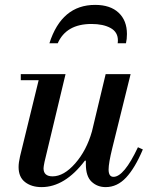

<svg xmlns="http://www.w3.org/2000/svg" viewBox="-20 -753 611 785"><path d="M356 -216 412 -450H514L439 -147Q424 -86 424 -60Q424 -30 444 -30Q487 -30 544 -151L564 -142Q532 -66 495.5 -27Q459 12 412 12Q378 12 354.5 -10Q331 -32 331 -82V-96H327Q245 12 150 12Q109 12 82.5 -8.5Q56 -29 56 -70Q56 -88 62 -114L138 -425H65V-450H248L162 -91Q158 -71 158 -65Q158 -32 195 -32Q241 -32 287.5 -85Q334 -138 356 -216ZM495 -576H461Q462 -580 462 -588Q462 -622 432 -638.5Q402 -655 354 -655Q251 -655 216 -576H182Q232 -733 369 -733Q431 -733 465 -701Q499 -669 499 -614Q499 -593 495 -576Z"/></svg>

Font: Libre Bodoni
Style: Italic
Weight: 400
Italic angle: -13°
Designer: Pablo Impallari, Rodrigo Fuenzalida
Foundry: Pablo Impallari, Rodrigo Fuenzalida
Version: Version 1.001